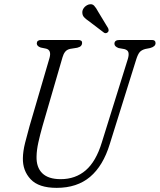

<svg xmlns="http://www.w3.org/2000/svg" viewBox="-20 -893 771 927"><path d="M471.5 -205 597 -607.5Q603 -627 600.2 -639.2Q597.5 -651.5 580.5 -656L552.5 -661Q532.5 -668.5 532.5 -681.5Q532.5 -700 557 -700H713.5Q731 -700 731 -685Q731 -668 704.5 -661L681.5 -656.5Q663 -651.5 654.2 -641Q645.5 -630.5 638 -607L510 -197.5Q478 -92.5 415 -39.2Q352 14 253.5 14Q167 14 128 -27.5Q89 -69 90.5 -130Q91 -162.5 101 -202.8Q111 -243 122.5 -283.5L219 -613Q229.5 -651 203 -658L176.5 -663.5Q157.5 -670 157.5 -684Q158.5 -700 179 -700H357Q377 -700 376.5 -685.5Q376.5 -678 371.5 -672Q366.5 -666 353 -662.5L318.5 -657Q303 -653.5 294.8 -643.2Q286.5 -633 282 -617L185 -283.5Q173 -241 165 -204.5Q157 -168 156.5 -138Q155 -85 184.2 -56.5Q213.5 -28 273 -28Q344.5 -28 394 -70.8Q443.5 -113.5 471.5 -205ZM454.5 -835.5 502 -757Q504 -752 504.5 -747Q505 -742 500.5 -737.5Q491.5 -729.5 482.5 -735L407.5 -792Q394 -801 386 -809.8Q378 -818.5 377.5 -831Q376.5 -843.5 385 -854.8Q393.5 -866 407.5 -871Q424.5 -876 434.2 -865.8Q444 -855.5 454.5 -835.5Z"/></svg>

Font: Fraunces 144pt SuperSoft Light
Style: Italic
Weight: 300
Italic angle: -16°
Version: Version 1.000;[b76b70a41]